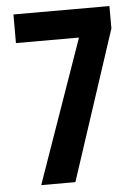

<svg xmlns="http://www.w3.org/2000/svg" viewBox="-52 -755 573 795"><g transform="rotate(-5 234.5 -357.0)"><path d="M87 0H229L433 -621V-714H34V-595H296Z"/></g></svg>

Font: Noto Sans Ethiopic ExtraCondensed
Style: Bold
Weight: 700
Width: 2
Designer: Monotype Design Team
Foundry: Monotype Imaging Inc.
Version: Version 2.102